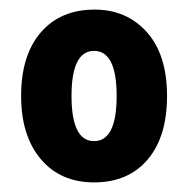

<svg xmlns="http://www.w3.org/2000/svg" viewBox="-20 -742 392 400"><path d="M328 -542Q328 -457 287.5 -409.5Q247 -362 176 -362Q106 -362 65 -410.5Q24 -459 24 -542Q24 -627 65 -674.5Q106 -722 177 -722Q244 -722 286 -675Q328 -628 328 -542ZM129 -542Q129 -448 176 -448Q223 -448 223 -542Q223 -636 176 -636Q129 -636 129 -542Z"/></svg>

Font: Noto Sans Ethiopic Condensed ExtraBold
Style: Regular
Weight: 800
Width: 3
Designer: Monotype Design Team
Foundry: Monotype Imaging Inc.
Version: Version 2.102; ttfautohint (v1.8.4.7-5d5b)